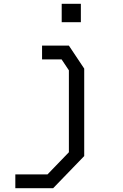

<svg xmlns="http://www.w3.org/2000/svg" viewBox="-20 -771 640 1002"><path d="M199.5 -533H339.5L419.5 -413V43.5L257.5 211H60V139H228L339.5 23.5V-404L301.5 -461H199.5ZM302 -655V-751H402V-655Z"/></svg>

Font: Kode Mono
Style: Regular
Weight: 400
Monospace: yes
Designer: Isa Ozler
Foundry: Kadena LLC
Version: Version 1.000;gftools[0.9.28]